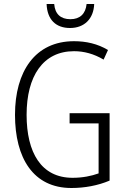

<svg xmlns="http://www.w3.org/2000/svg" viewBox="-20 -930 630 960"><path d="M451 -910H413C408 -861 380 -834 332 -834C283 -834 255 -860 251 -910H213C216 -831 260 -790 330 -790C402 -790 448 -836 451 -910ZM328 -364V-313H473V-63C437 -50 393 -41 343 -41C186 -41 113 -167 113 -356C113 -549 195 -674 350 -674C400 -674 449 -661 498 -632L520 -680C468 -711 411 -724 350 -724C156 -724 55 -573 55 -356C55 -140 146 10 337 10C403 10 469 -2 528 -27V-364Z"/></svg>

Font: Noto Sans Hebrew Condensed Light
Style: Regular
Weight: 300
Width: 3
Designer: Monotype Design Team
Foundry: Monotype Imaging Inc.
Version: Version 2.004